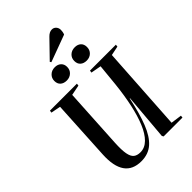

<svg xmlns="http://www.w3.org/2000/svg" viewBox="-325 -1276 1421 1421"><g transform="rotate(-45 385.5 -565.5)"><path d="M641 -30 727 -18 725 0H528L521 -12L552 -376H549Q522 -246 488 -159.5Q454 -73 405 -29.5Q356 14 282 14Q102 14 115 -225L141 -697L65 -712L68 -730H350L348 -712L267 -696L240 -222Q236 -149 243.5 -109Q251 -69 270.5 -53.5Q290 -38 324 -38Q370 -38 407 -74.5Q444 -111 471.5 -177Q499 -243 518 -331.5Q537 -420 548 -524L565 -697L484 -712L487 -730H758L756 -712L683 -697ZM455 -862Q455 -893 476 -912.5Q497 -932 529 -932Q559 -932 577 -915.5Q595 -899 595 -869Q595 -838 574.5 -818.5Q554 -799 523 -799Q492 -799 473.5 -815.5Q455 -832 455 -862ZM246 -862Q246 -892 267 -912Q288 -932 320 -932Q350 -932 368.5 -915Q387 -898 387 -869Q387 -838 366 -818.5Q345 -799 314 -799Q283 -799 264.5 -815.5Q246 -832 246 -862ZM452 -1120Q476 -1145 502 -1145Q522 -1145 535 -1130.5Q548 -1116 548 -1095Q548 -1086 546 -1074.5Q544 -1063 540 -1054L329 -976L322 -986Z"/></g></svg>

Font: Literata 72pt SemiBold
Style: Italic
Weight: 600
Italic angle: -2°
Designer: Latin by Veronika Burian and Jose Scaglione. Greek by Irene Vlachou. Cyrillic by Vera Evstafieva
Foundry: TypeTogether
Version: Version 3.002